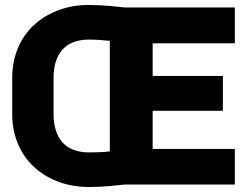

<svg xmlns="http://www.w3.org/2000/svg" viewBox="-20 -741 994 771"><path d="M29 -283C29 -192 64 -120 115 -72C166 -24 242 10 338 10C388 10 435 5 479 0H923V-143H593V-296H875V-436H593V-567H923V-711H479C438 -716 386 -721 337 -721C292 -721 250 -714 212 -699C106 -659 29 -566 29 -427ZM195 -285V-427C195 -523 240 -582 337 -582C366 -582 394 -580 421 -577V-133C395 -130 367 -129 338 -129C240 -129 195 -188 195 -285Z"/></svg>

Font: Asimov Pro
Style: Ult
Weight: 900
Designer: Google
Version: Version 2.000980; 2014